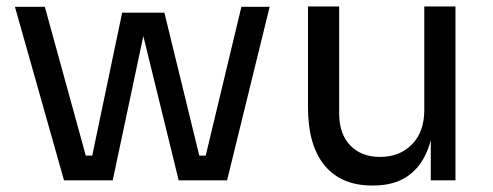

<svg xmlns="http://www.w3.org/2000/svg" viewBox="-20 -555 1516 591"><path d="M248 0 356 -516H486L612 0H530L404 -514H436L327 0ZM199 0V-76H310V0ZM177 0 26 -534H118L265 0ZM550 0V-76H661V0ZM595 0 723 -534H810L679 0Z M1125 16Q1030 16 979 -46Q928 -108 928 -225V-535H1024V-206Q1024 -143 1058 -107.5Q1092 -72 1150 -72Q1210 -72 1248 -110.5Q1286 -149 1286 -216V-535H1382V0H1306V-229H1318Q1318 -150 1297 -95.5Q1276 -41 1234.5 -12.5Q1193 16 1129 16Z"/></svg>

Font: SVN-Sora Variable
Style: Regular
Weight: 400
Designer: Jonathan Barnbrook, Julián Moncada
Foundry: Barnbrook Fonts
Version: Version 2.000 - Viet hoa boi STYLEno.1 Fonts